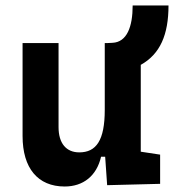

<svg xmlns="http://www.w3.org/2000/svg" viewBox="-20 -676 640 706"><path d="M217.8 9.8C286.1 9.8 335.4 -29.3 351.6 -99.6H366.7L374 4.9L568.8 0V-107.4L497.6 -118.2V-437.5C568.8 -477.1 599.6 -548.3 599.6 -655.8H467.8C467.8 -577.6 446.8 -521 393.6 -518.6L374 -517.6H365.2V-272C365.2 -159.2 333.5 -115.7 271.5 -115.7C223.6 -115.7 195.3 -148.9 195.3 -208.5V-517.6H63V-175.8C63 -57.6 119.1 9.8 217.8 9.8Z"/></svg>

Font: CaskaydiaCove Nerd Font
Style: Bold
Weight: 700
Designer: Aaron Bell
Foundry: Saja Typeworks
Version: Version 2111.1;Nerd Fonts 2.3.0